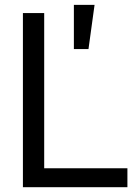

<svg xmlns="http://www.w3.org/2000/svg" viewBox="-20 -782 582 802"><path d="M75.7 0V-727.5H164.6V-79.1H512.2V0ZM288.6 -577.1V-761.7H375L349.6 -577.1Z"/></svg>

Font: Inter 28pt
Style: Regular
Weight: 400
Designer: Rasmus Andersson
Foundry: rsms
Version: Version 4.001;git-66647c0bb